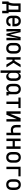

<svg xmlns="http://www.w3.org/2000/svg" viewBox="3108 -3676 783 7040"><g transform="rotate(90 3500.0 -156.5)"><path d="M376 155V0H124V155H34V-80H62Q75 -108 84.5 -138.5Q94 -169 98.5 -200Q103 -231 104.5 -262.5Q106 -294 106 -325V-520H422V-80H466V155ZM332 -80V-440H195V-325Q195 -294 194.5 -262.5Q194 -231 190 -200.5Q186 -170 178 -139.5Q170 -109 159 -80Z M750 8Q723 8 696 3Q669 -2 645.5 -15.5Q622 -29 603.5 -49.5Q585 -70 574 -94.5Q563 -119 558.5 -146Q554 -173 554 -200V-320Q554 -347 558.5 -374Q563 -401 574 -425.5Q585 -450 603.5 -470.5Q622 -491 645.5 -504.5Q669 -518 696 -523Q723 -528 750 -528Q777 -528 804 -523Q831 -518 854.5 -504.5Q878 -491 896.5 -470.5Q915 -450 926 -425.5Q937 -401 941.5 -374Q946 -347 946 -320V-220H644V-200Q644 -176 649 -153Q654 -130 668 -110.5Q682 -91 704 -81.5Q726 -72 750 -72Q768 -72 786 -75.5Q804 -79 819.5 -88.5Q835 -98 844.5 -114Q854 -130 854 -149H944Q944 -125 936.5 -102.5Q929 -80 915.5 -61Q902 -42 883 -28Q864 -14 842 -6Q820 2 796.5 5Q773 8 750 8ZM856 -300V-320Q856 -344 851 -367Q846 -390 832 -409.5Q818 -429 796 -438.5Q774 -448 750 -448Q726 -448 704 -438.5Q682 -429 668 -409.5Q654 -390 649 -367Q644 -344 644 -320V-300Z M1043 0V-520H1160L1250 -135L1340 -520H1457V0H1367V-104Q1367 -146 1368.5 -188Q1370 -230 1373 -272Q1376 -314 1379.5 -356Q1383 -398 1385 -440L1282 0H1218L1115 -440Q1117 -398 1120.5 -356Q1124 -314 1127 -272Q1130 -230 1131.5 -188Q1133 -146 1133 -104V0Z M1750 8Q1723 8 1696 3Q1669 -2 1645.5 -15.5Q1622 -29 1603.5 -49.5Q1585 -70 1574 -94.5Q1563 -119 1558.5 -146Q1554 -173 1554 -200V-320Q1554 -347 1558.5 -374Q1563 -401 1574 -425.5Q1585 -450 1603.5 -470.5Q1622 -491 1645.5 -504.5Q1669 -518 1696 -523Q1723 -528 1750 -528Q1777 -528 1804 -523Q1831 -518 1854.5 -504.5Q1878 -491 1896.5 -470.5Q1915 -450 1926 -425.5Q1937 -401 1941.5 -374Q1946 -347 1946 -320V-200Q1946 -173 1941.5 -146Q1937 -119 1926 -94.5Q1915 -70 1896.5 -49.5Q1878 -29 1854.5 -15.5Q1831 -2 1804 3Q1777 8 1750 8ZM1750 -72Q1774 -72 1796 -81.5Q1818 -91 1832 -110.5Q1846 -130 1851 -153Q1856 -176 1856 -200V-320Q1856 -344 1851 -367Q1846 -390 1832 -409.5Q1818 -429 1796 -438.5Q1774 -448 1750 -448Q1726 -448 1704 -438.5Q1682 -429 1668 -409.5Q1654 -390 1649 -367Q1644 -344 1644 -320V-200Q1644 -176 1649 -153Q1654 -130 1668 -110.5Q1682 -91 1704 -81.5Q1726 -72 1750 -72Z M2346 0 2211 -220H2168V0H2078V-520H2168V-300H2211L2346 -520H2448L2286 -260L2448 0Z M2562 215V-520H2652V-431Q2660 -452 2673.5 -471Q2687 -490 2705 -503Q2723 -516 2745 -522Q2767 -528 2790 -528Q2815 -528 2838.5 -521Q2862 -514 2881 -498.5Q2900 -483 2913 -461.5Q2926 -440 2933.5 -416.5Q2941 -393 2943.5 -369Q2946 -345 2946 -320V-200Q2946 -175 2943.5 -151Q2941 -127 2933.5 -103.5Q2926 -80 2913 -58.5Q2900 -37 2881 -21.5Q2862 -6 2838.5 1Q2815 8 2790 8Q2767 8 2745 2Q2723 -4 2705 -17Q2687 -30 2673.5 -49Q2660 -68 2652 -89V215ZM2754 -72Q2769 -72 2784.5 -76Q2800 -80 2812.5 -89Q2825 -98 2833.5 -111Q2842 -124 2847 -139Q2852 -154 2854 -169.5Q2856 -185 2856 -200V-320Q2856 -335 2854 -350.5Q2852 -366 2847 -381Q2842 -396 2833.5 -409Q2825 -422 2812.5 -431Q2800 -440 2784.5 -444Q2769 -448 2754 -448Q2739 -448 2723.5 -444Q2708 -440 2695.5 -431Q2683 -422 2674.5 -409Q2666 -396 2661 -381Q2656 -366 2654 -350.5Q2652 -335 2652 -320V-200Q2652 -185 2654 -169.5Q2656 -154 2661 -139Q2666 -124 2674.5 -111Q2683 -98 2695.5 -89Q2708 -80 2723.5 -76Q2739 -72 2754 -72Z M3210 8Q3185 8 3161.5 1Q3138 -6 3119 -21.5Q3100 -37 3087 -58.5Q3074 -80 3066.5 -103.5Q3059 -127 3056.5 -151Q3054 -175 3054 -200V-320Q3054 -347 3058 -373.5Q3062 -400 3073 -424.5Q3084 -449 3102 -469.5Q3120 -490 3143 -503.5Q3166 -517 3192.5 -522.5Q3219 -528 3246 -528Q3273 -528 3299.5 -522.5Q3326 -517 3349 -503.5Q3372 -490 3390 -469.5Q3408 -449 3419 -424.5Q3430 -400 3434 -373.5Q3438 -347 3438 -320V-80H3481V0H3348V-89Q3340 -68 3326.5 -49Q3313 -30 3295 -17Q3277 -4 3255 2Q3233 8 3210 8ZM3246 -72Q3261 -72 3276.5 -76Q3292 -80 3304.5 -89Q3317 -98 3325.5 -111Q3334 -124 3339 -139Q3344 -154 3346 -169.5Q3348 -185 3348 -200V-320Q3348 -335 3346 -350.5Q3344 -366 3339 -381Q3334 -396 3325.5 -409Q3317 -422 3304.5 -431Q3292 -440 3276.5 -444Q3261 -448 3246 -448Q3231 -448 3215.5 -444Q3200 -440 3187.5 -431Q3175 -422 3166.5 -409Q3158 -396 3153 -381Q3148 -366 3146 -350.5Q3144 -335 3144 -320V-200Q3144 -185 3146 -169.5Q3148 -154 3153 -139Q3158 -124 3166.5 -111Q3175 -98 3187.5 -89Q3200 -80 3215.5 -76Q3231 -72 3246 -72Z M3705 0V-440H3556V-520H3944V-440H3795V0Z M4062 0V-520H4152V-139L4310 -520H4438V0H4348V-381L4190 0Z M4848 0V-175Q4824 -168 4799.5 -164Q4775 -160 4750 -160Q4723 -160 4697 -165Q4671 -170 4647.5 -182.5Q4624 -195 4605.5 -215Q4587 -235 4577 -260Q4567 -285 4564.5 -311.5Q4562 -338 4562 -364V-520H4652V-364Q4652 -342 4655.5 -319.5Q4659 -297 4672 -278.5Q4685 -260 4706 -250Q4727 -240 4750 -240Q4775 -240 4799.5 -243.5Q4824 -247 4848 -255V-520H4938V0Z M5062 0V-520H5152V-308H5348V-520H5438V0H5348V-228H5152V0Z M5750 8Q5723 8 5696 3Q5669 -2 5645.5 -15.5Q5622 -29 5603.5 -49.5Q5585 -70 5574 -94.5Q5563 -119 5558.5 -146Q5554 -173 5554 -200V-320Q5554 -347 5558.5 -374Q5563 -401 5574 -425.5Q5585 -450 5603.5 -470.5Q5622 -491 5645.5 -504.5Q5669 -518 5696 -523Q5723 -528 5750 -528Q5777 -528 5804 -523Q5831 -518 5854.5 -504.5Q5878 -491 5896.5 -470.5Q5915 -450 5926 -425.5Q5937 -401 5941.5 -374Q5946 -347 5946 -320V-200Q5946 -173 5941.5 -146Q5937 -119 5926 -94.5Q5915 -70 5896.5 -49.5Q5878 -29 5854.5 -15.5Q5831 -2 5804 3Q5777 8 5750 8ZM5750 -72Q5774 -72 5796 -81.5Q5818 -91 5832 -110.5Q5846 -130 5851 -153Q5856 -176 5856 -200V-320Q5856 -344 5851 -367Q5846 -390 5832 -409.5Q5818 -429 5796 -438.5Q5774 -448 5750 -448Q5726 -448 5704 -438.5Q5682 -429 5668 -409.5Q5654 -390 5649 -367Q5644 -344 5644 -320V-200Q5644 -176 5649 -153Q5654 -130 5668 -110.5Q5682 -91 5704 -81.5Q5726 -72 5750 -72Z M6093 0V-520H6446V-440H6183V0Z M6750 8Q6723 8 6696 3Q6669 -2 6645.5 -15.5Q6622 -29 6603.5 -49.5Q6585 -70 6574 -94.5Q6563 -119 6558.5 -146Q6554 -173 6554 -200V-320Q6554 -347 6558.5 -374Q6563 -401 6574 -425.5Q6585 -450 6603.5 -470.5Q6622 -491 6645.5 -504.5Q6669 -518 6696 -523Q6723 -528 6750 -528Q6777 -528 6804 -523Q6831 -518 6854.5 -504.5Q6878 -491 6896.5 -470.5Q6915 -450 6926 -425.5Q6937 -401 6941.5 -374Q6946 -347 6946 -320V-200Q6946 -173 6941.5 -146Q6937 -119 6926 -94.5Q6915 -70 6896.5 -49.5Q6878 -29 6854.5 -15.5Q6831 -2 6804 3Q6777 8 6750 8ZM6750 -72Q6774 -72 6796 -81.5Q6818 -91 6832 -110.5Q6846 -130 6851 -153Q6856 -176 6856 -200V-320Q6856 -344 6851 -367Q6846 -390 6832 -409.5Q6818 -429 6796 -438.5Q6774 -448 6750 -448Q6726 -448 6704 -438.5Q6682 -429 6668 -409.5Q6654 -390 6649 -367Q6644 -344 6644 -320V-200Q6644 -176 6649 -153Q6654 -130 6668 -110.5Q6682 -91 6704 -81.5Q6726 -72 6750 -72Z"/></g></svg>

Font: Iosevka Bendy Medium
Style: Regular
Weight: 500
Monospace: yes
Designer: Belleve Invis
Foundry: Belleve Invis
Version: Version 30.1.2